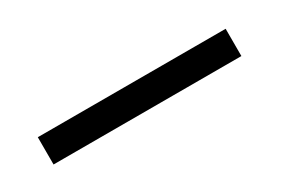

<svg xmlns="http://www.w3.org/2000/svg" viewBox="-7 -207 553 378"><g transform="rotate(-30 270.0 -18.0)"><path d="M54 -49H481V13H54Z"/></g></svg>

Font: IBM 3270
Style: Regular
Weight: 400
Monospace: yes
Version: Version 2.3.1